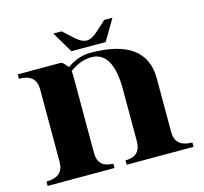

<svg xmlns="http://www.w3.org/2000/svg" viewBox="-109 -891 1074 1013"><g transform="rotate(-15 427.5 -384.5)"><path d="M123 -106V-503.4Q123 -585.4 29.3 -585.4V-609.4H262.5Q272.9 -609.4 286 -593.3Q299.1 -577.1 301.5 -577.1Q363 -620.1 427.7 -620.1Q732.4 -620.1 732.4 -398.4V-106Q732.4 -23.9 826.2 -23.9V0H460.9V-23.9Q544.9 -23.9 544.9 -106V-386.7Q544.9 -596.2 427.7 -596.2Q367.4 -596.2 308.8 -552.7Q310.5 -538.1 310.5 -503.4V-106Q310.5 -23.9 394.5 -23.9V0H29.3V-23.9Q123 -23.9 123 -106ZM334.2 -654.1 266.4 -768.8H311.3L366.9 -718.3Q400.6 -687.7 428 -687.7Q455.1 -687.7 488.8 -718.3L544.4 -768.8H589.4L521.5 -654.1Z"/></g></svg>

Font: itsadzoke
Style: Regular
Weight: 700
Width: 7
Version: Version 0.45